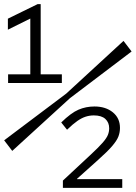

<svg xmlns="http://www.w3.org/2000/svg" viewBox="-20 -675 654 925"><path d="M161 -655H176V-275H126V-620ZM18 -532V-585L161 -655V-603ZM19 -275V-317H278V-275ZM283 230V204L318 188H569V230ZM558 -59Q558 -37 550.5 -17.5Q543 2 521 28Q499 54 453 95L327 208L351 158V212L283 210V195L415 72Q456 34 475 12Q494 -10 500 -25.5Q506 -41 506 -57Q506 -85 487.5 -102Q469 -119 432 -119Q412 -119 393 -113Q374 -107 353 -92.5Q332 -78 303 -50L275 -85Q322 -131 358 -146.5Q394 -162 435 -162Q489 -162 523.5 -134Q558 -106 558 -59ZM299 -224 317 -202 39 52 0 1ZM317 -202 299 -224 575 -478 614 -427Z"/></svg>

Font: Intel One Mono Light
Style: Regular
Weight: 300
Monospace: yes
Designer: Fred Shallcrass
Foundry: Frere-Jones Type LLC
Version: Version 1.004